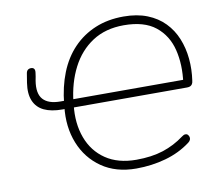

<svg xmlns="http://www.w3.org/2000/svg" viewBox="-79 -808 1046 911"><g transform="rotate(-10 444.0 -352.5)"><path d="M507 8Q409 8 341 -39Q273 -86 241.5 -165Q210 -244 221 -341L229 -329H209Q156 -329 121.5 -345.5Q87 -362 72.5 -396.5Q58 -431 66 -483L73 -526Q76 -548 97 -548Q107 -548 111.5 -541.5Q116 -535 114 -522Q113 -515 111.5 -504.5Q110 -494 108 -486Q98 -425 123.5 -396.5Q149 -368 207 -368H233L222 -353Q230 -435 256.5 -501.5Q283 -568 328 -615Q373 -662 434 -687.5Q495 -713 571 -713Q636 -713 685 -693.5Q734 -674 767.5 -639.5Q801 -605 819.5 -559.5Q838 -514 843 -462Q848 -410 840 -356Q839 -346 835 -340Q831 -334 825 -331.5Q819 -329 810 -329H256L266 -341Q256 -253 282 -183Q308 -113 367 -73Q426 -33 514 -33Q588 -33 643.5 -51Q699 -69 746 -104Q755 -111 762.5 -111.5Q770 -112 774.5 -107.5Q779 -103 781 -96.5Q783 -90 780.5 -83Q778 -76 770 -70Q717 -30 649 -11Q581 8 507 8ZM565 -672Q477 -672 414 -631Q351 -590 314 -518Q277 -446 267 -354L260 -368H810L796 -352Q808 -440 790 -512.5Q772 -585 717.5 -628.5Q663 -672 565 -672Z"/></g></svg>

Font: Nunito ExtraLight
Style: Italic
Weight: 200
Italic angle: -9°
Designer: Vernon Adams
Foundry: Vernon Adams
Version: Version 3.602